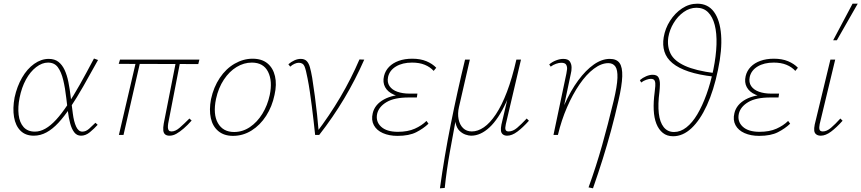

<svg xmlns="http://www.w3.org/2000/svg" viewBox="-20 -731 4666 1040"><path d="M163 4Q118 4 91 -23Q64 -50 56 -97Q48 -144 59 -203Q72 -263 99.5 -310.5Q127 -358 165 -385Q203 -412 244 -412Q276 -412 296.5 -396Q317 -380 330 -352Q343 -324 350.5 -286.5Q358 -249 363 -206Q369 -159 374.5 -115.5Q380 -72 392.5 -45Q405 -18 426 -18Q445 -18 462.5 -33.5Q480 -49 497 -66L509 -55Q490 -34 467 -15Q444 4 419 4Q396 4 382 -14.5Q368 -33 360 -63Q352 -93 347.5 -129.5Q343 -166 339 -200Q333 -254 322.5 -297.5Q312 -341 293.5 -366.5Q275 -392 240 -392Q208 -392 176 -367.5Q144 -343 120.5 -300Q97 -257 86 -201Q76 -151 81 -109Q86 -67 108 -42.5Q130 -18 169 -18Q197 -18 225.5 -34Q254 -50 283.5 -82Q313 -114 345 -162Q377 -210 412.5 -273Q448 -336 489 -414L511 -406Q468 -328 431.5 -264Q395 -200 361.5 -150Q328 -100 296.5 -66Q265 -32 232 -14Q199 4 163 4Z M898 4Q883 4 874.5 -3Q866 -10 864.5 -24.5Q863 -39 867 -62L935 -407H958L891 -62Q889 -49 889.5 -39.5Q890 -30 894.5 -24.5Q899 -19 909 -19Q930 -19 953 -39Q976 -59 1006 -89L1018 -78Q996 -53 975 -35Q954 -17 935.5 -6.5Q917 4 898 4ZM624 0 719 -407H742L649 0ZM1054 -384 623 -385 630 -408H1060Z M1242 5Q1194 5 1163 -20.5Q1132 -46 1122 -91Q1112 -136 1123 -194Q1137 -259 1170.5 -309Q1204 -359 1251 -386Q1298 -413 1348 -413Q1398 -413 1428.5 -388Q1459 -363 1469.5 -318.5Q1480 -274 1467 -217Q1454 -154 1421.5 -103.5Q1389 -53 1342.5 -24Q1296 5 1242 5ZM1248 -16Q1294 -16 1333.5 -42.5Q1373 -69 1401 -114.5Q1429 -160 1441 -216Q1457 -292 1432 -342Q1407 -392 1344 -392Q1301 -392 1261.5 -368Q1222 -344 1192.5 -299.5Q1163 -255 1150 -195Q1133 -112 1160.5 -64Q1188 -16 1248 -16Z M1687 0Q1683 -38 1678.5 -77.5Q1674 -117 1669 -156Q1664 -195 1658.5 -233Q1653 -271 1646 -306Q1637 -354 1629 -372.5Q1621 -391 1598 -391Q1588 -391 1575.5 -385.5Q1563 -380 1552 -370L1542 -383Q1557 -396 1574.5 -404Q1592 -412 1609 -412Q1629 -412 1640.5 -401Q1652 -390 1658.5 -367.5Q1665 -345 1671 -310Q1679 -260 1685.5 -210Q1692 -160 1697.5 -110Q1703 -60 1707 -10L1693 -11Q1764 -104 1823 -204Q1882 -304 1927 -409L1953 -408Q1905 -299 1844.5 -197.5Q1784 -96 1709 0Z M2133 5Q2088 5 2054 -10Q2020 -25 2005 -53Q1990 -81 1999 -118Q2010 -165 2060 -192.5Q2110 -220 2194 -220L2192 -204Q2146 -204 2113 -218.5Q2080 -233 2066 -259Q2052 -285 2060 -319Q2067 -348 2087.5 -369Q2108 -390 2140 -401.5Q2172 -413 2213 -413Q2257 -413 2289.5 -399.5Q2322 -386 2343 -364L2329 -347Q2310 -368 2281 -380Q2252 -392 2212 -392Q2160 -392 2125 -371Q2090 -350 2082 -314Q2076 -285 2090 -264.5Q2104 -244 2132.5 -234Q2161 -224 2197 -224H2241L2238 -203H2194Q2116 -203 2074 -178Q2032 -153 2023 -115Q2014 -73 2044 -45Q2074 -17 2135 -17Q2189 -17 2227 -34Q2265 -51 2290 -76L2301 -61Q2274 -35 2235 -15Q2196 5 2133 5Z M2363 289Q2387 115 2422 -60Q2457 -235 2499 -408H2525L2466 -151Q2458 -116 2464 -85.5Q2470 -55 2488.5 -37Q2507 -19 2536 -19Q2568 -19 2601 -41.5Q2634 -64 2666 -112Q2698 -160 2726 -233.5Q2754 -307 2777 -408H2795Q2764 -269 2722 -177.5Q2680 -86 2631.5 -41Q2583 4 2532 4Q2519 4 2501.5 -2Q2484 -8 2469 -22.5Q2454 -37 2448 -64Q2442 -91 2449 -132L2451 -95Q2434 -5 2416.5 93Q2399 191 2389 287ZM2727 4Q2713 4 2704 -3Q2695 -10 2693.5 -23Q2692 -36 2696 -56L2779 -408H2802L2720 -59Q2715 -37 2718.5 -28Q2722 -19 2735 -19Q2758 -19 2781 -38.5Q2804 -58 2833 -89L2845 -77Q2812 -40 2782.5 -18Q2753 4 2727 4Z M3168 284Q3189 226 3207 170Q3225 114 3241 57.5Q3257 1 3272.5 -59Q3288 -119 3304 -185Q3323 -265 3324.5 -309Q3326 -353 3313 -371Q3300 -389 3275 -389Q3237 -389 3196.5 -358.5Q3156 -328 3119 -274Q3082 -220 3051.5 -150Q3021 -80 3002 0H2982Q3004 -89 3037.5 -164.5Q3071 -240 3112 -295.5Q3153 -351 3196.5 -381.5Q3240 -412 3283 -412Q3320 -412 3336 -389.5Q3352 -367 3350.5 -317.5Q3349 -268 3330 -186Q3311 -102 3290 -24.5Q3269 53 3245 129.5Q3221 206 3192 289ZM2978 0 3048 -333Q3050 -342 3051.5 -355.5Q3053 -369 3047 -380Q3041 -391 3020 -391Q3008 -391 2992 -385.5Q2976 -380 2963 -370L2955 -382Q2971 -396 2992 -404Q3013 -412 3031 -412Q3057 -412 3066.5 -398Q3076 -384 3076 -365Q3076 -346 3072 -332L3002 0Z M3526 -231Q3528 -248 3529.5 -265Q3531 -282 3526.5 -293Q3522 -304 3505 -304Q3496 -304 3481 -299Q3466 -294 3453 -284L3446 -297Q3461 -310 3480 -318Q3499 -326 3515 -326Q3540 -326 3547.5 -310.5Q3555 -295 3554.5 -273.5Q3554 -252 3552 -234Q3543 -166 3548.5 -117.5Q3554 -69 3575 -42.5Q3596 -16 3631 -16Q3666 -16 3698 -41Q3730 -66 3757 -111.5Q3784 -157 3806.5 -219Q3829 -281 3844 -354Q3859 -428 3861 -489.5Q3863 -551 3851.5 -595.5Q3840 -640 3815.5 -664.5Q3791 -689 3753 -689Q3716 -689 3683.5 -666Q3651 -643 3629 -606.5Q3607 -570 3600 -529Q3593 -479 3612.5 -440Q3632 -401 3690 -374.5Q3748 -348 3851 -335L3846 -316Q3766 -325 3710.5 -343.5Q3655 -362 3622.5 -389Q3590 -416 3579 -451.5Q3568 -487 3575 -529Q3583 -577 3609.5 -618.5Q3636 -660 3674.5 -685.5Q3713 -711 3757 -711Q3815 -711 3847.5 -666.5Q3880 -622 3886 -541.5Q3892 -461 3869 -352Q3846 -241 3809 -160.5Q3772 -80 3725.5 -36.5Q3679 7 3626 7Q3593 7 3570.5 -11Q3548 -29 3535.5 -60.5Q3523 -92 3521 -135.5Q3519 -179 3526 -231Z M4092 5Q4047 5 4013 -10Q3979 -25 3964 -53Q3949 -81 3958 -118Q3969 -165 4019 -192.5Q4069 -220 4153 -220L4151 -204Q4105 -204 4072 -218.5Q4039 -233 4025 -259Q4011 -285 4019 -319Q4026 -348 4046.5 -369Q4067 -390 4099 -401.5Q4131 -413 4172 -413Q4216 -413 4248.5 -399.5Q4281 -386 4302 -364L4288 -347Q4269 -368 4240 -380Q4211 -392 4171 -392Q4119 -392 4084 -371Q4049 -350 4041 -314Q4035 -285 4049 -264.5Q4063 -244 4091.5 -234Q4120 -224 4156 -224H4200L4197 -203H4153Q4075 -203 4033 -178Q3991 -153 3982 -115Q3973 -73 4003 -45Q4033 -17 4094 -17Q4148 -17 4186 -34Q4224 -51 4249 -76L4260 -61Q4233 -35 4194 -15Q4155 5 4092 5Z M4426 4Q4411 4 4401.5 -3Q4392 -10 4390.5 -23Q4389 -36 4393 -56L4478 -408H4504L4420 -59Q4416 -40 4419 -29.5Q4422 -19 4437 -19Q4458 -19 4481 -38.5Q4504 -58 4532 -89L4544 -77Q4511 -40 4481.5 -18Q4452 4 4426 4ZM4493 -513 4598 -711H4626L4513 -513Z"/></svg>

Font: Ysabeau Office Thin
Style: Italic
Weight: 250
Italic angle: -12°
Designer: Christian Thalmann (Catharsis Fonts)
Version: Version 2.001;gftools[0.9.30]; featfreeze: tnum,lnum,ss02